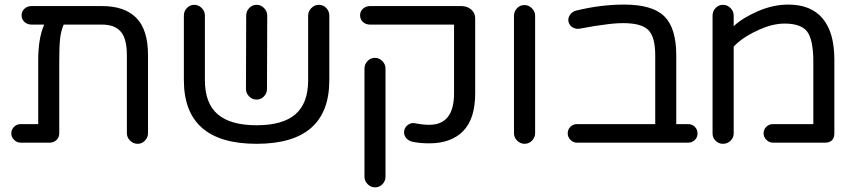

<svg xmlns="http://www.w3.org/2000/svg" viewBox="-20 -616 3703 829"><path d="M619.1 -377V-41Q619.1 -22.5 606 -8.8Q592.8 4.9 574.2 4.9Q555.7 4.9 541.7 -8.8Q527.8 -22.5 527.8 -41V-377Q527.8 -449.7 501.2 -479.7Q474.6 -509.8 420.9 -509.8H254.9Q242.7 -481 239.3 -447.5Q235.8 -414.1 235.8 -351.1V-40Q235.8 -22.9 223.9 -11.5Q211.9 0 194.8 0H68.8Q53.2 0 41 -12.2Q28.8 -24.4 28.8 -40Q28.8 -57.1 40.8 -68.6Q52.7 -80.1 68.8 -80.1H145V-355Q145 -452.1 170.9 -509.8H116.2Q98.1 -509.8 85.7 -521.2Q73.2 -532.7 73.2 -549.8Q73.2 -566.9 85.7 -578.4Q98.1 -589.8 116.2 -589.8H420.9Q518.1 -589.8 568.6 -538.8Q619.1 -487.8 619.1 -377Z M1401.9 -548.8V-270Q1401.9 4.9 1087.9 4.9Q773.9 4.9 773.9 -270V-548.8Q773.9 -567.9 787.1 -581.5Q800.3 -595.2 818.8 -595.2Q837.4 -595.2 851.1 -581.3Q864.7 -567.4 864.7 -548.8V-270Q864.7 -169.9 919.9 -122.6Q975.1 -75.2 1087.9 -75.2Q1200.7 -75.2 1255.6 -122.6Q1310.5 -169.9 1310.5 -270V-548.8Q1310.5 -567.4 1324.5 -581.3Q1338.4 -595.2 1356.9 -595.2Q1375.5 -595.2 1388.7 -581.5Q1401.9 -567.9 1401.9 -548.8ZM1042 -231.9 1043 -548.8Q1043 -567.9 1056.2 -581.5Q1069.3 -595.2 1087.9 -595.2Q1106.4 -595.2 1120.1 -581.3Q1133.8 -567.4 1133.8 -548.8L1132.8 -231.9Q1132.8 -213.4 1119.6 -199.7Q1106.4 -186 1087.9 -186Q1069.3 -186 1055.7 -199.7Q1042 -213.4 1042 -231.9Z M2031.7 -537.1V-212.9Q2031.7 -103 1979.7 -50Q1927.7 2.9 1833.5 2.9Q1793 2.9 1760.7 -3.9Q1744.6 -7.8 1734.6 -19Q1724.6 -30.3 1724.6 -44.9Q1724.6 -63 1739.3 -75.2Q1753.9 -87.4 1771.5 -84Q1804.7 -77.1 1833.5 -77.1Q1940.4 -77.1 1940.4 -212.9V-509.8H1577.6Q1559.6 -509.8 1547.1 -521.2Q1534.7 -532.7 1534.7 -549.8Q1534.7 -566.9 1547.1 -578.4Q1559.6 -589.8 1577.6 -589.8H1971.7Q1997.1 -589.8 2014.4 -575Q2031.7 -560.1 2031.7 -537.1ZM1644.5 -319.8V147Q1644.5 165.5 1631.3 179.2Q1618.2 192.9 1599.6 192.9Q1581.1 192.9 1567.4 179.2Q1553.7 165.5 1553.7 147V-319.8Q1553.7 -338.9 1566.9 -352.5Q1580.1 -366.2 1598.6 -366.2Q1617.2 -366.2 1630.9 -352.3Q1644.5 -338.4 1644.5 -319.8Z M2290.5 -547.9V-41Q2290.5 -22.5 2277.1 -8.8Q2263.7 4.9 2245.1 4.9Q2226.6 4.9 2212.9 -8.8Q2199.2 -22.5 2199.2 -41V-547.9Q2199.2 -566.9 2212.4 -580.6Q2225.6 -594.2 2244.1 -594.2Q2262.7 -594.2 2276.6 -580.3Q2290.5 -566.4 2290.5 -547.9Z M2951.2 0H2470.7Q2455.1 0 2443.1 -12.2Q2431.2 -24.4 2431.2 -40Q2431.2 -57.1 2442.9 -68.6Q2454.6 -80.1 2470.7 -80.1H2809.1V-377Q2809.1 -456.5 2779.3 -486.3Q2749.5 -516.1 2670.9 -516.1Q2635.3 -516.1 2591.8 -509.8Q2552.2 -505.4 2482.9 -492.2Q2465.3 -489.3 2451.2 -498.5Q2437 -507.8 2434.1 -524.9Q2432.1 -540.5 2442.4 -553.7Q2452.6 -566.9 2469.7 -570.8Q2574.7 -596.2 2674.8 -596.2Q2797.4 -596.2 2848.6 -545.4Q2899.9 -494.6 2899.9 -377V-80.1H2951.2Q2968.3 -80.1 2980 -68.6Q2991.7 -57.1 2991.7 -40Q2991.7 -22.9 2980 -11.5Q2968.3 0 2951.2 0Z M3582.5 -358.9V-40Q3582.5 -21 3572.3 -10.5Q3562 0 3542 0H3316.9Q3301.3 0 3289.1 -12.2Q3276.9 -24.4 3276.9 -40Q3276.9 -57.1 3288.8 -68.6Q3300.8 -80.1 3316.9 -80.1H3491.7V-349.1Q3491.7 -444.3 3465.3 -479.2Q3439 -514.2 3367.7 -514.2Q3311.5 -514.2 3247.6 -482.9Q3185.1 -454.1 3147.9 -415V-40Q3147.9 -21.5 3134.3 -8.3Q3120.6 4.9 3101.6 4.9Q3083 4.9 3069.8 -8.3Q3056.6 -21.5 3056.6 -40V-548.8Q3056.6 -567.9 3069.8 -581.5Q3083 -595.2 3101.6 -595.2Q3120.1 -595.2 3134 -581.3Q3147.9 -567.4 3147.9 -548.8V-502.9Q3184.6 -538.1 3252.9 -567.9Q3318.4 -596.2 3383.8 -596.2Q3481.9 -596.2 3532.2 -535.9Q3582.5 -475.6 3582.5 -358.9Z"/></svg>

Font: Aka-Acid-Varela
Style: Regular
Weight: 400
Designer: Joe Prince, Avraham Cornfeld, Cyberella
Foundry: Joe Prince, Avraham Cornfeld, Cyberella
Version: Version 2.000; ttfautohint (v1.5.33-1714) -l 8 -r 50 -G 200 